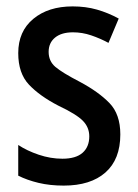

<svg xmlns="http://www.w3.org/2000/svg" viewBox="-20 -570 430 600"><path d="M356 -150Q356 -72 309.5 -31Q263 10 179 10Q136 10 100.5 1.5Q65 -7 37 -21V-117Q64 -99 101 -86.5Q138 -74 175 -74Q217 -74 238 -92.5Q259 -111 259 -144Q259 -172 239 -192.5Q219 -213 162 -240Q104 -270 70.5 -305.5Q37 -341 37 -404Q37 -472 84 -511Q131 -550 207 -550Q248 -550 283 -540Q318 -530 351 -512L319 -436Q293 -450 265 -459.5Q237 -469 208 -469Q172 -469 152 -452.5Q132 -436 132 -408Q132 -379 153 -361Q174 -343 230 -314Q288 -283 322 -248Q356 -213 356 -150Z"/></svg>

Font: Noto Sans Lao UI Cond Med
Style: Regular
Weight: 500
Width: 3
Designer: Monotype Design Team
Foundry: Monotype Imaging Inc.
Version: Version 2.000; ttfautohint (v1.8.4.7-5d5b)